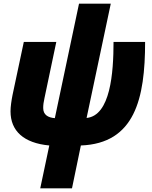

<svg xmlns="http://www.w3.org/2000/svg" viewBox="-20 -780 824 1040"><path d="M198 240H370L418 8C710 -3 766 -245 766 -553H595C595 -385 578 -154 449 -141L580 -760H408L277 -140C240 -143 214 -158 214 -195C214 -211 216 -227 221 -249L285 -553H109L48 -266C42 -236 37 -202 37 -177C37 -71 108 -5 247 8Z"/></svg>

Font: Noto Sans UI SemiCondensed Black
Style: Italic
Weight: 900
Width: 4
Italic angle: -372°
Designer: Monotype Design Team
Foundry: Monotype Imaging Inc.
Version: Version 1.901